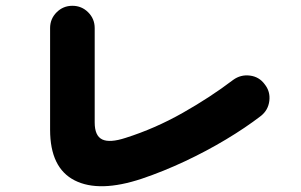

<svg xmlns="http://www.w3.org/2000/svg" viewBox="-20 -702 1040 663"><path d="M470 -85Q323 -36 238 -79Q153 -122 153 -254V-605Q153 -637 175.5 -659.5Q198 -682 230 -682Q262 -682 284.5 -659.5Q307 -637 307 -605V-279Q307 -233 333 -220.5Q359 -208 414 -226Q515 -258 610.5 -312Q706 -366 785 -426Q811 -445 843 -441Q875 -437 894 -411Q914 -386 910 -353.5Q906 -321 880 -301Q828 -261 760.5 -220.5Q693 -180 618.5 -145Q544 -110 470 -85Z"/></svg>

Font: Zen Maru Gothic Black
Style: Regular
Weight: 900
Designer: Yoshimichi Ohira
Foundry: Positype
Version: Version 1.001